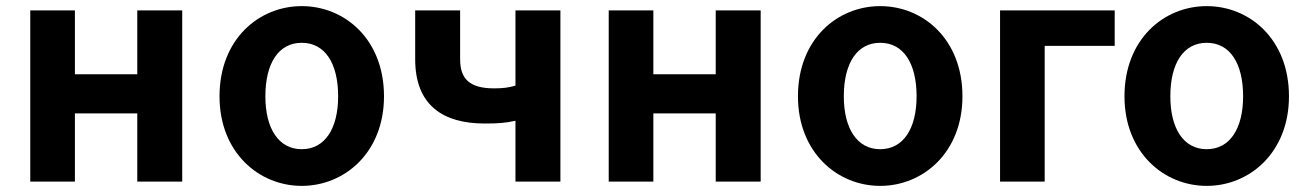

<svg xmlns="http://www.w3.org/2000/svg" viewBox="-20 -594 4280 628"><path d="M79 0H225V-223H429V0H576V-560H429V-351H225V-560H79Z M967 14C1107 14 1236 -95 1236 -279C1236 -466 1107 -574 967 -574C827 -574 698 -466 698 -279C698 -95 827 14 967 14ZM967 -106C891 -106 848 -174 848 -279C848 -387 891 -454 967 -454C1043 -454 1086 -387 1086 -279C1086 -174 1043 -106 967 -106Z M1666 0H1813V-560H1666V-314C1643 -307 1623 -305 1596 -305C1516 -305 1485 -336 1485 -400V-560H1338V-400C1338 -249 1430 -190 1565 -190C1612 -190 1634 -192 1666 -199Z M1971 0H2117V-223H2321V0H2468V-560H2321V-351H2117V-560H1971Z M2859 14C2999 14 3128 -95 3128 -279C3128 -466 2999 -574 2859 -574C2719 -574 2590 -466 2590 -279C2590 -95 2719 14 2859 14ZM2859 -106C2783 -106 2740 -174 2740 -279C2740 -387 2783 -454 2859 -454C2935 -454 2978 -387 2978 -279C2978 -174 2935 -106 2859 -106Z M3251 0H3397V-444H3626V-560H3251Z M3927 14C4067 14 4196 -95 4196 -279C4196 -466 4067 -574 3927 -574C3787 -574 3658 -466 3658 -279C3658 -95 3787 14 3927 14ZM3927 -106C3851 -106 3808 -174 3808 -279C3808 -387 3851 -454 3927 -454C4003 -454 4046 -387 4046 -279C4046 -174 4003 -106 3927 -106Z"/></svg>

Font: Spoqa Han Sans Neo Bold
Style: Bold
Weight: 700
Designer: [Spoqa Han Sans Neo] Dong-huui Kim  Younghwa Kang  Yujin Lee  [Noto Sans] Ryoko NISHIZUKA  (kana & ideographs); Paul D. 
Foundry: Spoqa (http://www.spoqa-han-sans.com)
Version: Version 1.000